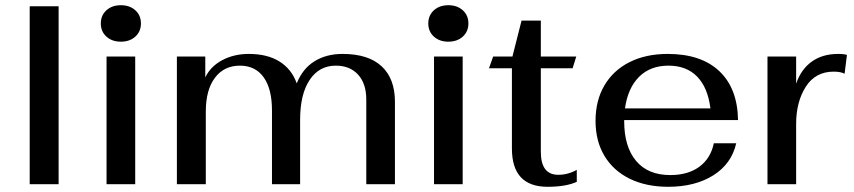

<svg xmlns="http://www.w3.org/2000/svg" viewBox="-20 -707 3277 737"><path d="M94 -683H205V0H94Z M367 -617Q367 -648 388.5 -667.5Q410 -687 444 -687Q478 -687 499.5 -667.5Q521 -648 521 -617Q521 -586 499.5 -566.5Q478 -547 444 -547Q410 -547 388.5 -566.5Q367 -586 367 -617ZM389 -490H499V0H389Z M659 -490H768V-410Q788 -452 833 -476Q878 -500 935 -500Q1007 -500 1053.5 -470.5Q1100 -441 1119 -387Q1142 -444 1187.5 -472Q1233 -500 1295 -500Q1394 -500 1445 -452.5Q1496 -405 1496 -316V0H1386V-325Q1386 -386 1354.5 -420.5Q1323 -455 1269 -455Q1205 -455 1168.5 -400Q1132 -345 1132 -247V0H1024V-283Q1024 -366 992 -410.5Q960 -455 901 -455Q840 -455 805 -408.5Q770 -362 770 -279V0H659Z M1624 -617Q1624 -648 1645.5 -667.5Q1667 -687 1701 -687Q1735 -687 1756.5 -667.5Q1778 -648 1778 -617Q1778 -586 1756.5 -566.5Q1735 -547 1701 -547Q1667 -547 1645.5 -566.5Q1624 -586 1624 -617ZM1646 -490H1756V0H1646Z M1945 -137V-445H1857L1873 -490H1947L1982 -628H2056V-490H2192L2178 -445H2056V-124Q2056 -36 2123 -36Q2160 -36 2194 -55V-9Q2152 10 2082 10Q1945 10 1945 -137Z M2720 -157H2806Q2788 -78 2718 -34Q2648 10 2545 10Q2460 10 2397 -21Q2334 -52 2300 -109Q2266 -166 2266 -243Q2266 -321 2300 -379Q2334 -437 2396.5 -468.5Q2459 -500 2543 -500Q2671 -500 2741 -434Q2811 -368 2813 -246H2376V-241Q2376 -144 2421.5 -89.5Q2467 -35 2553 -35Q2621 -35 2664.5 -67Q2708 -99 2720 -157ZM2379 -291H2707Q2697 -371 2656 -413Q2615 -455 2546 -455Q2476 -455 2433 -412Q2390 -369 2379 -291Z M2926 -490H3036V-386Q3055 -441 3096 -470.5Q3137 -500 3197 -500Q3222 -500 3231 -496L3222 -424Q3207 -432 3180 -432Q3110 -432 3073 -374Q3036 -316 3036 -231V0H2926Z"/></svg>

Font: Fahkwang Medium
Style: Regular
Weight: 500
Version: Version 1.000; ttfautohint (v1.6)